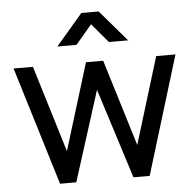

<svg xmlns="http://www.w3.org/2000/svg" viewBox="-54 -819 886 873"><g transform="rotate(-5 389.5 -382.5)"><path d="M227 -622.5 349 -765H428L550 -622.5H462.5L388.5 -710L314.5 -622.5ZM185 0 20 -540.5 108.5 -540 229 -145 350.5 -540H429L550 -145L671 -540H759L594 0H520L389.5 -410.5L259 0Z"/></g></svg>

Font: Cns Manrope Med
Style: Regular
Weight: 500
Designer: Mikhail Sharanda
Foundry: Mikhail Sharanda
Version: Version 4.504